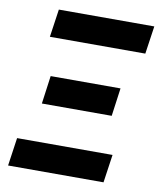

<svg xmlns="http://www.w3.org/2000/svg" viewBox="-84 -819 758 887"><g transform="rotate(10 295.0 -375.0)"><path d="M120.1 -750H567.9L548.8 -619.1H101.1ZM136.2 -440.9H463.9L445.8 -309.1H118.2ZM33.2 -131.8H481L461.9 0H14.2Z"/></g></svg>

Font: Oakes Grotesk
Style: Bold Italic
Weight: 700
Designer: Samuel Oakes
Foundry: Samuel Oakes
Version: Version 1.0 | wf-rip DC20170320